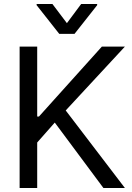

<svg xmlns="http://www.w3.org/2000/svg" viewBox="-20 -940 661 960"><path d="M78.1 -707V0H166V-227.5L253.9 -327.1L497.1 0H604.5L308.6 -387.7L604.5 -707H489.3L174.8 -357.4H166V-707ZM314.5 -824.2 242.2 -919.9H163.1V-914.1L276.4 -770.5H352.5L465.8 -914.1V-919.9H385.7Z"/></svg>

Font: Pretendard Variable
Style: Regular
Weight: 400
Designer: Base glyphs from Inter by Rasmus Andersson; Hangeul glyphs from Noto Sans CJK(Source Han Sans) by Jang Soo-young and Kan
Foundry: Kil Hyung-jin
Version: Version 1.309;Glyphs 3.2 (3225)